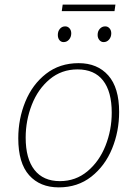

<svg xmlns="http://www.w3.org/2000/svg" viewBox="-20 -803 593 830"><path d="M495 -319Q495 -235 464.5 -160.5Q434 -86 375 -39.5Q316 7 234 7Q153 7 106 -45.5Q59 -98 59 -205Q59 -289 89.5 -363.5Q120 -438 179 -484Q238 -530 320 -530Q401 -530 448 -477Q495 -424 495 -319ZM91 -208Q91 -117 129 -68.5Q167 -20 239 -20Q307 -20 358 -62.5Q409 -105 436 -173Q463 -241 463 -316Q463 -407 425.5 -455Q388 -503 315 -503Q246 -503 195 -460.5Q144 -418 117.5 -350Q91 -282 91 -208ZM251 -783H479L475 -755H247ZM230 -652Q230 -668 239 -678.5Q248 -689 262 -689Q273 -689 280.5 -680.5Q288 -672 288 -659Q288 -643 278.5 -632Q269 -621 255 -621Q244 -621 237 -629.5Q230 -638 230 -652ZM402 -652Q402 -668 411.5 -678.5Q421 -689 435 -689Q446 -689 453.5 -680.5Q461 -672 461 -659Q461 -643 451.5 -632Q442 -621 428 -621Q417 -621 409.5 -630Q402 -639 402 -652Z"/></svg>

Font: Bitter Pro ExtraLight
Style: Italic
Weight: 275
Italic angle: -9°
Designer: Sol Matas, and Bitter project Authors
Foundry: Sol Matas
Version: Version 1.010